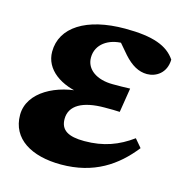

<svg xmlns="http://www.w3.org/2000/svg" viewBox="-83 -576 637 667"><g transform="rotate(15 235.5 -242.0)"><path d="M193.5 15.1C311.7 15.1 388.6 -37.9 446.3 -111.4L421.6 -140.5C372.3 -104.5 320.1 -84.5 250.9 -84.5C193.4 -84.5 165 -100.8 165 -141.3C165 -189.9 210.4 -215.4 289.5 -215.4C310.9 -215.4 333.2 -215.4 343.8 -214.4L357.8 -301.9C334 -300.9 320.8 -300.9 295.4 -300.9C237.8 -300.9 198.3 -328.3 198.3 -370.9C198.3 -420 242.4 -447.7 292.3 -447.7C323.1 -447.7 349.4 -447.9 382.4 -441.4L381 -470.6H266L316.6 -411.5C344.2 -380.7 370.8 -365.7 400.8 -365.7C433 -365.7 468.7 -387.4 469.7 -436.1C441 -478.3 389.3 -498.7 287.5 -498.7C148.3 -498.7 62.8 -443.6 62.8 -355.9C62.8 -291.9 122.9 -248.9 207.4 -239.4L209.4 -248.6C109.6 -248.3 12 -197.7 12 -114.9C12 -29.3 86.9 15.1 193.5 15.1Z"/></g></svg>

Font: Source Serif 4 Variable
Style: Italic
Weight: 400
Italic angle: -12°
Designer: Frank Grießhammer
Foundry: Adobe Systems Incorporated
Version: Version 4.004;hotconv 1.0.116;makeotfexe 2.5.65601